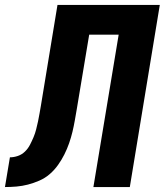

<svg xmlns="http://www.w3.org/2000/svg" viewBox="-57 -755 677 775"><path d="M-37 0 -17 -120Q-1 -120 15 -125.5Q31 -131 43.5 -143Q56 -155 64 -170.5Q72 -186 78.5 -201.5Q85 -217 89 -233Q93 -249 96.5 -265Q100 -281 102.5 -296.5Q105 -312 108 -328L175 -735H588L467 0H320L422 -615H303L253 -315Q249 -292 245 -269Q241 -246 235.5 -223Q230 -200 222 -177Q214 -154 203 -132Q192 -110 177.5 -89.5Q163 -69 144 -52.5Q125 -36 102 -26Q79 -16 56 -10Q33 -4 9.5 -2Q-14 0 -37 0Z"/></svg>

Font: Iosevka Aile Heavy
Style: Italic
Weight: 900
Italic angle: -9°
Designer: Belleve Invis
Foundry: Belleve Invis
Version: Version 31.1.0; ttfautohint (v1.8.4)